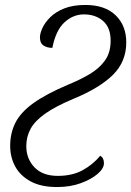

<svg xmlns="http://www.w3.org/2000/svg" viewBox="-20 -744 529 774"><path d="M210 10Q145 10 103 -13Q61 -36 41 -73.5Q21 -111 21 -156Q21 -208 42.5 -250Q64 -292 115 -328.5Q166 -365 253 -402Q302 -422 341 -445Q380 -468 403 -500Q426 -532 426 -580Q426 -633 395.5 -659.5Q365 -686 318 -686Q275 -686 240 -654Q205 -622 191 -551Q170 -551 155.5 -560.5Q141 -570 141 -593Q141 -609 151 -631Q161 -653 182.5 -674.5Q204 -696 239 -710Q274 -724 324 -724Q403 -724 446 -682.5Q489 -641 489 -573Q489 -496 436 -443Q383 -390 277 -346Q205 -316 163 -286.5Q121 -257 103.5 -225Q86 -193 86 -155Q86 -104 119 -69.5Q152 -35 213 -35Q271 -35 312.5 -57.5Q354 -80 384 -116Q399 -108 399 -86Q399 -65 373.5 -43Q348 -21 305.5 -5.5Q263 10 210 10Z"/></svg>

Font: Noto Serif SemiCondensed Light
Style: Italic
Weight: 300
Width: 4
Italic angle: -12°
Designer: Monotype Design Team
Foundry: Monotype Imaging Inc.
Version: Version 2.013; ttfautohint (v1.8.4.7-5d5b)